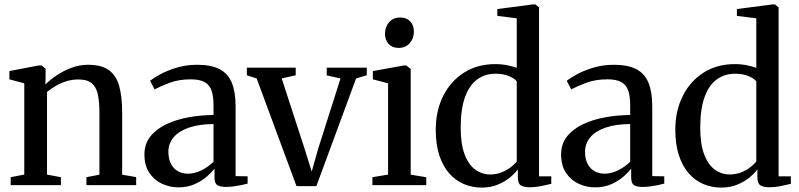

<svg xmlns="http://www.w3.org/2000/svg" viewBox="-20 -839 3620 870"><path d="M90 -48V-461.5L22.5 -479.5V-517L156 -542.5H168.5L186.5 -528V-487L185.5 -456Q205.5 -476.5 236.2 -497.2Q267 -518 303.8 -531.8Q340.5 -545.5 379.5 -545.5Q439.5 -545.5 473 -521.5Q506.5 -497.5 520 -449.5Q533.5 -401.5 533.5 -330V-47.5L597 -36.5V0H371.5V-36L430.5 -47.5V-328.5Q430.5 -378 423.2 -411.5Q416 -445 395.5 -462Q375 -479 335.5 -479Q307.5 -479 282 -471.2Q256.5 -463.5 234 -450.5Q211.5 -437.5 193 -422.5V-48L256 -36V0H28.5V-36Z M789.5 10Q749 10 713.8 -6.5Q678.5 -23 656.5 -56Q634.5 -89 634.5 -139Q634.5 -187.5 662 -221.5Q689.5 -255.5 735 -276.8Q780.5 -298 836 -307.8Q891.5 -317.5 947.5 -318V-361.5Q947.5 -402 938.8 -428Q930 -454 907.8 -466.8Q885.5 -479.5 844.5 -479.5Q790.5 -479.5 748.5 -463.8Q706.5 -448 680.5 -434L660 -473Q674 -484.5 705.2 -501.8Q736.5 -519 780 -532.2Q823.5 -545.5 873 -545.5Q936.5 -545.5 974.8 -525.8Q1013 -506 1030.2 -464.5Q1047.5 -423 1047.5 -358V-41L1102 -40V-7Q1091 -4 1074.5 -0.5Q1058 3 1039.5 5.5Q1021 8 1003.5 8Q977 8 964.5 -0.2Q952 -8.5 952 -36V-75Q941.5 -60.5 918.8 -40.2Q896 -20 863.2 -5Q830.5 10 789.5 10ZM831.5 -52Q861.5 -52 892.2 -67Q923 -82 947.5 -106V-277Q882.5 -276.5 836.8 -261Q791 -245.5 767 -217.2Q743 -189 743 -151.5Q743 -118.5 754.8 -96.2Q766.5 -74 786.5 -63Q806.5 -52 831.5 -52Z M1323.5 4.5 1143 -483.5 1098.5 -498V-532.5H1320V-498L1256.5 -483.5L1359.5 -167L1392.5 -61.5L1421.5 -164.5L1523 -483.5L1460.5 -497.5V-532.5H1642V-498L1593.5 -483.5L1413.5 4.5Z M1667.5 0V-36L1738.5 -48V-461.5L1669.5 -479.5V-517L1811 -542.5H1821L1841 -526.5V-47.5L1911.5 -36V0ZM1785.5 -622Q1757 -622 1740.8 -640Q1724.5 -658 1724.5 -686Q1724.5 -716.5 1742.8 -738Q1761 -759.5 1793.5 -759.5H1794.5Q1823 -759.5 1839.2 -741.8Q1855.5 -724 1855.5 -696Q1855.5 -665.5 1837 -643.8Q1818.5 -622 1786.5 -622Z M2162.5 11Q2119 11 2081.2 -5.2Q2043.5 -21.5 2015 -54Q1986.5 -86.5 1970.5 -135.8Q1954.5 -185 1954.5 -250.5Q1954.5 -337 1988.2 -404.2Q2022 -471.5 2082.8 -510Q2143.5 -548.5 2224 -548.5Q2253.5 -548.5 2279 -543.2Q2304.5 -538 2321.5 -531.5V-756L2233.5 -767V-798L2394.5 -819H2406L2422.5 -805.5V-40H2478V-6Q2459.5 -1.5 2433 4Q2406.5 9.5 2379.5 9.5Q2354 9.5 2340.2 1Q2326.5 -7.5 2326.5 -35.5V-71.5Q2313.5 -53.5 2290 -34.2Q2266.5 -15 2234.5 -2Q2202.5 11 2162.5 11ZM2201 -48.5Q2229.5 -48.5 2253 -58Q2276.5 -67.5 2294.2 -81.2Q2312 -95 2321.5 -107V-470Q2312.5 -483 2286.5 -494Q2260.5 -505 2226 -505Q2178 -505 2142.8 -479.5Q2107.5 -454 2087.8 -400.8Q2068 -347.5 2067.5 -264.5Q2067 -188 2085 -140.2Q2103 -92.5 2133.5 -70.5Q2164 -48.5 2201 -48.5Z M2677.5 10Q2637 10 2601.8 -6.5Q2566.5 -23 2544.5 -56Q2522.5 -89 2522.5 -139Q2522.5 -187.5 2550 -221.5Q2577.5 -255.5 2623 -276.8Q2668.5 -298 2724 -307.8Q2779.5 -317.5 2835.5 -318V-361.5Q2835.5 -402 2826.8 -428Q2818 -454 2795.8 -466.8Q2773.5 -479.5 2732.5 -479.5Q2678.5 -479.5 2636.5 -463.8Q2594.5 -448 2568.5 -434L2548 -473Q2562 -484.5 2593.2 -501.8Q2624.5 -519 2668 -532.2Q2711.5 -545.5 2761 -545.5Q2824.5 -545.5 2862.8 -525.8Q2901 -506 2918.2 -464.5Q2935.5 -423 2935.5 -358V-41L2990 -40V-7Q2979 -4 2962.5 -0.5Q2946 3 2927.5 5.5Q2909 8 2891.5 8Q2865 8 2852.5 -0.2Q2840 -8.5 2840 -36V-75Q2829.5 -60.5 2806.8 -40.2Q2784 -20 2751.2 -5Q2718.5 10 2677.5 10ZM2719.5 -52Q2749.5 -52 2780.2 -67Q2811 -82 2835.5 -106V-277Q2770.5 -276.5 2724.8 -261Q2679 -245.5 2655 -217.2Q2631 -189 2631 -151.5Q2631 -118.5 2642.8 -96.2Q2654.5 -74 2674.5 -63Q2694.5 -52 2719.5 -52Z M3248 11Q3204.5 11 3166.8 -5.2Q3129 -21.5 3100.5 -54Q3072 -86.5 3056 -135.8Q3040 -185 3040 -250.5Q3040 -337 3073.8 -404.2Q3107.5 -471.5 3168.2 -510Q3229 -548.5 3309.5 -548.5Q3339 -548.5 3364.5 -543.2Q3390 -538 3407 -531.5V-756L3319 -767V-798L3480 -819H3491.5L3508 -805.5V-40H3563.5V-6Q3545 -1.5 3518.5 4Q3492 9.5 3465 9.5Q3439.5 9.5 3425.8 1Q3412 -7.5 3412 -35.5V-71.5Q3399 -53.5 3375.5 -34.2Q3352 -15 3320 -2Q3288 11 3248 11ZM3286.5 -48.5Q3315 -48.5 3338.5 -58Q3362 -67.5 3379.8 -81.2Q3397.5 -95 3407 -107V-470Q3398 -483 3372 -494Q3346 -505 3311.5 -505Q3263.5 -505 3228.2 -479.5Q3193 -454 3173.2 -400.8Q3153.5 -347.5 3153 -264.5Q3152.5 -188 3170.5 -140.2Q3188.5 -92.5 3219 -70.5Q3249.5 -48.5 3286.5 -48.5Z"/></svg>

Font: Merriweather 72pt
Style: Regular
Weight: 400
Version: Version 2.100